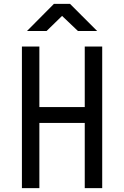

<svg xmlns="http://www.w3.org/2000/svg" viewBox="-20 -970 640 990"><path d="M93 0V-730H183V-418H417V-730H507V0H417V-336H183V0ZM119 -810 258 -950H341L481 -810H382L300 -888L220 -810Z"/></svg>

Font: Tiny
Style: Regular
Weight: 400
Designer: Philipp Nurullin, Konstantin Bulenkov
Foundry: JetBrains
Version: Version 2.251; ttfautohint (v1.8.4.7-5d5b)